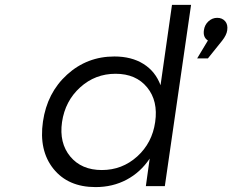

<svg xmlns="http://www.w3.org/2000/svg" viewBox="-20 -762 951 786"><path d="M448.2 -530.8Q518.6 -530.8 567.4 -500.2Q616.2 -469.7 637.2 -413.1L684.1 -742.2H762.2L654.8 0H577.1L592.8 -112.8Q555.2 -56.6 498.3 -26.4Q441.4 3.9 371.1 3.9Q258.8 3.9 198.7 -71Q138.7 -146 155.8 -264.2Q172.9 -382.3 254.6 -456.5Q336.4 -530.8 448.2 -530.8ZM233.9 -262.2Q221.7 -176.8 267.6 -121.3Q313.5 -65.9 397 -65.9Q480 -65.9 541.5 -121.3Q603 -176.8 615.2 -262.2Q627.9 -348.6 582.3 -404.3Q536.6 -460 453.1 -460Q369.6 -460 308.1 -404.3Q246.6 -348.6 233.9 -262.2ZM787.1 -522.9 831.1 -596.2Q810.1 -609.4 814.9 -639.2Q817.9 -660.6 833.5 -674.8Q849.1 -689 869.1 -689Q889.6 -689 901.6 -675.3Q913.6 -661.6 910.2 -638.2Q907.7 -618.7 889.2 -595.2L831.1 -522.9Z"/></svg>

Font: Trueno Light
Style: Italic
Weight: 300
Designer: Julieta Ulanovsky
Foundry: Julieta Ulanovsky
Version: Version 3.001b | FøM Fix